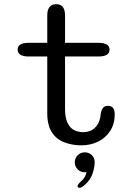

<svg xmlns="http://www.w3.org/2000/svg" viewBox="-20 -679 659 910"><path d="M116 -411.3Q63.7 -411.3 63.7 -443.8Q63.7 -476 116 -476H204V-605.3Q204 -659.2 246.3 -659.2Q288.3 -659.2 288.3 -605.3V-476H446.7Q499.3 -476 499.3 -443.8Q499.3 -411.3 446.7 -411.3H288.3V-163.3Q288.3 -122.3 299.5 -97.9Q310.7 -73.5 329.9 -63.1Q349.2 -52.7 373.7 -52.7Q411.2 -52.7 433.2 -76.8Q455.2 -100.8 458.2 -144.8Q461 -158.2 468.3 -167.8Q475.7 -177.5 491.8 -177.5Q507.5 -177.5 515.6 -167.6Q523.7 -157.7 523.7 -137.2Q523.7 -92 502.4 -58.9Q481.2 -25.8 445.4 -8Q409.7 9.8 366 9.8Q322.2 9.8 285.2 -4.2Q248.2 -18.2 226.1 -51.4Q204 -84.7 204 -142.7V-411.3ZM381.8 43Q400.8 43 414.8 55.9Q428.8 68.8 428.8 90.7Q428.8 110.3 419.5 141.5Q410.2 172.7 380.2 198.7Q373.2 205.2 367.1 208.2Q361 211.2 356.2 211.2Q352 211.2 349.7 208.2Q347.3 205.3 347.3 203.2Q347.3 199 352 193.1Q356.7 187.2 364.8 179.8Q375.2 171.3 381.4 160.1Q387.7 148.8 390.2 137Q388.8 137.3 386.2 137.3Q383.5 137.3 381.8 137.3Q361.8 137.3 348.2 123.8Q334.5 110.3 334.5 90.3Q334.5 70.8 348.2 56.9Q361.8 43 381.8 43Z"/></svg>

Font: Sono ExtraLight
Style: Regular
Weight: 200
Designer: Tyler Finck
Foundry: Tyler Finck
Version: Version 2.112